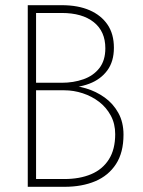

<svg xmlns="http://www.w3.org/2000/svg" viewBox="-20 -720 553 740"><path d="M112 -381H225Q281 -381 324.5 -397.5Q368 -414 393.5 -448.5Q419 -483 419 -536Q419 -589 394.5 -625Q370 -661 325.5 -680.5Q281 -700 218 -700H87V0H228Q296 0 347 -21.5Q398 -43 427 -87.5Q456 -132 456 -201Q456 -249 436 -285Q416 -321 383 -344.5Q350 -368 311 -379.5Q272 -391 235 -391H112V-372H228Q264 -372 299 -360.5Q334 -349 362 -327.5Q390 -306 407 -274.5Q424 -243 424 -203Q424 -144 399.5 -105.5Q375 -67 331 -48.5Q287 -30 228 -30H119V-670H218Q297 -670 341.5 -634.5Q386 -599 386 -534Q386 -487 363 -457.5Q340 -428 301.5 -414.5Q263 -401 218 -401H112Z"/></svg>

Font: Jost ExtraLight
Style: Regular
Weight: 250
Version: Version 3.710